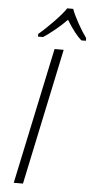

<svg xmlns="http://www.w3.org/2000/svg" viewBox="-62 -967 483 1002"><g transform="rotate(5 180.0 -465.5)"><path d="M360.4 -771H336.4Q302.2 -800.3 257.8 -872.1Q231 -844.2 196.8 -816.2Q162.6 -788.1 135.7 -771H109.4V-785.2Q142.6 -812.5 186.3 -857.7Q230 -902.8 248.5 -931.2H279.8Q291 -899.9 315.2 -856.7Q339.4 -813.5 360.4 -785.2ZM49.8 0 201.2 -713.9H249L98.1 0Z"/></g></svg>

Font: TypoPRO Open Sans
Style: Italic
Weight: 300
Italic angle: -12°
Foundry: Ascender Corporation
Version: Version 1.10